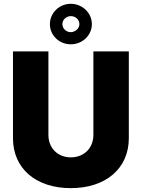

<svg xmlns="http://www.w3.org/2000/svg" viewBox="-20 -976 742 1005"><path d="M468.8 -707V-269.5C468.8 -201.2 419.9 -152.3 350.6 -152.3C282.2 -152.3 233.4 -201.2 233.4 -269.5V-707H47.9V-252.9C47.9 -92.8 168.9 8.8 350.6 8.8C532.2 8.8 654.3 -92.8 654.3 -252.9V-707ZM350.6 -744.1C411.1 -744.1 460.9 -791 460.9 -849.6C460.9 -908.2 411.1 -956.1 350.6 -956.1C290 -956.1 241.2 -908.2 241.2 -849.6C241.2 -791 290 -744.1 350.6 -744.1ZM350.6 -807.6C326.2 -807.6 306.6 -827.1 306.6 -849.6C306.6 -873 327.1 -891.6 350.6 -891.6C376 -891.6 395.5 -873 395.5 -849.6C395.5 -827.1 375 -808.6 350.6 -807.6Z"/></svg>

Font: Pretendard Black
Style: Regular
Weight: 900
Designer: Base glyphs from Inter by Rasmus Andersson; Hangeul glyphs from Noto Sans CJK(Source Han Sans) by Jang Soo-young and Kan
Foundry: Kil Hyung-jin
Version: Version 1.309;Glyphs 3.2 (3225)